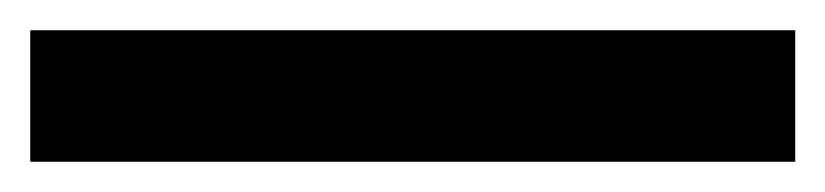

<svg xmlns="http://www.w3.org/2000/svg" viewBox="-23 -867 546 127"><path d="M503 -760H-3V-847H503Z"/></svg>

Font: Noto Sans Lisu SemiBold
Style: Regular
Weight: 600
Designer: Monotype Design Team. David Williams.
Foundry: Monotype Imaging Inc.
Version: Version 2.102; ttfautohint (v1.8.4.7-5d5b)